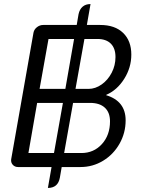

<svg xmlns="http://www.w3.org/2000/svg" viewBox="-20 -823 697 946"><path d="M599 -230Q599 -168 569 -115Q539 -62 488 -31Q437 0 377 0H284L275 52Q266 103 216 103L234 0H69Q53 0 43 -11Q33 -22 35 -38L145 -662Q148 -678 162 -689Q176 -700 193 -700H358L367 -753Q372 -777 387 -790Q402 -803 426 -803L408 -700H474Q546 -700 586.5 -661Q627 -622 627 -554Q627 -490 592 -434.5Q557 -379 504 -356L503 -354Q599 -325 599 -230ZM175 -385H302L345 -631H219ZM396 -631 352 -385H416Q450 -385 481 -407Q512 -429 530.5 -465Q549 -501 549 -542Q549 -585 526 -608Q503 -631 460 -631ZM246 -69 290 -316H163L120 -69ZM522 -225Q522 -269 496.5 -292.5Q471 -316 424 -316H340L296 -69H381Q442 -69 482 -113Q522 -157 522 -225Z"/></svg>

Font: K2D Light
Style: Italic
Weight: 300
Italic angle: -10°
Designer: Katatrad Aksorn Co.,Ltd.
Foundry: Cadson Demak Co.,Ltd.
Version: Version 1.000; ttfautohint (v1.6)